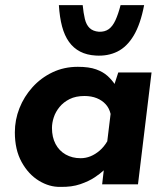

<svg xmlns="http://www.w3.org/2000/svg" viewBox="-20 -720 658 750"><path d="M216 10Q173 11 132 -14Q91 -39 64.5 -87Q38 -135 38 -203Q38 -252 56 -297.5Q74 -343 107 -379.5Q140 -416 185 -437.5Q230 -459 284 -459Q328 -459 355.5 -449Q383 -439 400 -423.5Q417 -408 429 -390L420 -369L442 -437H572L519 0H379L390 -95L398 -65Q396 -65 384 -53.5Q372 -42 349.5 -27Q327 -12 293.5 -0.5Q260 11 216 10ZM295 -102Q315 -102 333.5 -109.5Q352 -117 369 -131.5Q386 -146 399 -168L412 -275Q407 -297 393 -312.5Q379 -328 358 -336.5Q337 -345 310 -345Q276 -345 252 -333Q228 -321 212.5 -302Q197 -283 190 -261.5Q183 -240 183 -220Q183 -184 197 -157.5Q211 -131 236.5 -116.5Q262 -102 295 -102ZM354 -503Q319 -505 293 -518.5Q267 -532 249.5 -556.5Q232 -581 222.5 -616.5Q213 -652 210 -700H303Q306 -669 311.5 -646Q317 -623 330 -610.5Q343 -598 366 -596Q389 -595 404.5 -606Q420 -617 431 -641Q442 -665 451 -700H543Q529 -626 502.5 -581.5Q476 -537 438.5 -518.5Q401 -500 354 -503Z"/></svg>

Font: Josefin Sans Thin
Style: Bold Italic
Weight: 700
Italic angle: -7°
Version: Version 2.000